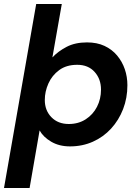

<svg xmlns="http://www.w3.org/2000/svg" viewBox="-56 -720 681 960"><path d="M-36 220 125 -700H253L206 -433Q235 -464 277.5 -486Q320 -508 379 -508Q429 -508 466.5 -490.5Q504 -473 529.5 -442.5Q555 -412 568 -374Q581 -336 581 -294Q581 -230 559.5 -174.5Q538 -119 499.5 -77Q461 -35 408.5 -11.5Q356 12 294 12Q240 12 200 -11.5Q160 -35 142 -68L92 220ZM288 -100Q336 -100 372.5 -123.5Q409 -147 429 -186Q449 -225 449 -272Q449 -325 417 -360.5Q385 -396 330 -396Q276 -396 240 -369.5Q204 -343 186 -302.5Q168 -262 168 -220Q168 -168 201 -134Q234 -100 288 -100Z"/></svg>

Font: Rethink Sans
Style: Bold Italic
Weight: 700
Italic angle: -10°
Designer: The Rethink Sans project authors (Hans Thiessen). DM Sans designed by Colophon Foundry.
Foundry: Rethink Communications LLC
Version: Version 1.001